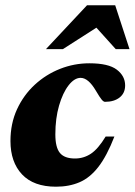

<svg xmlns="http://www.w3.org/2000/svg" viewBox="-20 -690 509 725"><path d="M284.5 -396Q261 -396 239 -367.8Q217 -339.5 203 -291.2Q189 -243 189 -182.5Q189 -133.5 206.2 -112.5Q223.5 -91.5 263 -91.5Q296 -91.5 323.2 -109.5Q350.5 -127.5 379 -174.5H412Q383.5 -101 351.5 -59.8Q319.5 -18.5 280.2 -1.8Q241 15 191.5 15Q107 15 63.2 -31.5Q19.5 -78 19.5 -157.5Q19.5 -223.5 44.2 -277.2Q69 -331 111.2 -370Q153.5 -409 206.8 -430Q260 -451 317.5 -451Q389.5 -451 421 -427Q452.5 -403 452.5 -367.5Q452.5 -338.5 431.8 -322Q411 -305.5 376.5 -305.5Q371 -305.5 364 -313.8Q357 -322 342 -347.5Q313.5 -396 284.5 -396ZM153.5 -504.5 308.5 -670H415L469 -504.5H417L344 -585.5L217.5 -504.5Z"/></svg>

Font: Newsreader 16pt ExtraBold
Style: Italic
Weight: 800
Italic angle: -17°
Designer: Hugues Gentile
Foundry: Production Type
Version: Version 1.003; ttfautohint (v1.8.3)